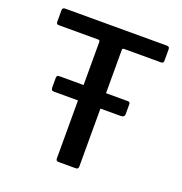

<svg xmlns="http://www.w3.org/2000/svg" viewBox="-133 -857 921 973"><g transform="rotate(20 328.0 -371.0)"><path d="M617 -728V-664Q617 -652 603 -652H405Q399 -652 397 -650Q395 -648 395 -643V-410H513Q525 -410 525 -397V-345Q525 -327 503 -327H395V-15Q395 0 381 0H287Q274 0 274 -14V-327H146Q136 -327 132.5 -331Q129 -335 129 -344V-395Q129 -410 141 -410H274V-641Q274 -648 271.5 -650Q269 -652 263 -652H53Q39 -652 39 -664V-728Q39 -742 54 -742H603Q617 -742 617 -728Z"/></g></svg>

Font: Libre Franklin Medium
Style: Regular
Weight: 500
Designer: Pablo Impallari, Rodrigo Fuenzalida
Foundry: Impallari Type
Version: Version 1.002; ttfautohint (v1.5)